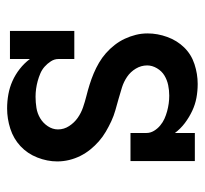

<svg xmlns="http://www.w3.org/2000/svg" viewBox="-38 -530 576 540"><g transform="rotate(90 250.0 -260.0)"><path d="M285 8Q265 8 245.5 4.5Q226 1 208 -7Q190 -15 174 -27.5Q158 -40 146 -56V0H67V-181H146V-136Q146 -125 152.5 -115Q159 -105 167.5 -97.5Q176 -90 186.5 -85.5Q197 -81 208 -78Q219 -75 230 -73.5Q241 -72 252 -72Q268 -72 283.5 -74.5Q299 -77 312.5 -85Q326 -93 335 -106.5Q344 -120 344 -135Q344 -152 334.5 -166.5Q325 -181 311.5 -190.5Q298 -200 282 -205.5Q266 -211 250 -215Q234 -219 218 -224Q202 -229 186.5 -235.5Q171 -242 156.5 -250.5Q142 -259 129.5 -270Q117 -281 106.5 -294.5Q96 -308 89 -323Q82 -338 78 -354Q74 -370 74 -387Q74 -415 84 -442.5Q94 -470 113.5 -490Q133 -510 160.5 -519Q188 -528 216 -528Q236 -528 255 -524.5Q274 -521 292 -512.5Q310 -504 326 -492Q342 -480 354 -464V-520H433V-339H354V-384Q354 -395 348 -405Q342 -415 333 -422.5Q324 -430 314 -434.5Q304 -439 293 -442Q282 -445 271 -446.5Q260 -448 249 -448Q234 -448 219.5 -445Q205 -442 192.5 -434.5Q180 -427 172 -413.5Q164 -400 164 -386Q164 -369 173 -354Q182 -339 196 -329.5Q210 -320 226 -315Q242 -310 258 -305.5Q274 -301 290 -296.5Q306 -292 321 -285Q336 -278 350.5 -269.5Q365 -261 377.5 -250Q390 -239 400.5 -226Q411 -213 418.5 -198Q426 -183 430 -166.5Q434 -150 434 -133Q434 -105 423 -77Q412 -49 391 -29.5Q370 -10 342 -1Q314 8 285 8Z"/></g></svg>

Font: Iosevka Curly Slab Medium
Style: Regular
Weight: 500
Monospace: yes
Designer: Belleve Invis
Foundry: Belleve Invis
Version: Version 22.1.2; ttfautohint (v1.8.4)